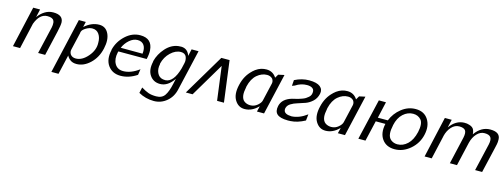

<svg xmlns="http://www.w3.org/2000/svg" viewBox="-16 -1219 5595 2136"><g transform="rotate(15 2781.0 -151.0)"><path d="M75 0 182 -472H261L240 -379Q271 -423 315.5 -451Q360 -479 413 -479Q524 -479 529 -396Q530 -362 512 -284L446 1H365L438 -313Q442 -333 442 -341Q445 -372 435 -391Q421 -422 361 -422Q271 -422 225 -298L157 0Z M562 166 708 -470H788L774 -408Q854 -479 943 -479Q1017 -479 1050.5 -410.5Q1084 -342 1060 -237Q1036 -129 963.5 -60Q891 9 808 9Q763 9 735.5 -12Q708 -33 696 -59L644 166ZM762 -351Q762 -350 760.5 -346Q759 -342 759 -340V-337V-334L712 -132Q705 -103 722 -76Q743 -48 784 -48Q857 -48 921.5 -123Q986 -198 982 -282Q983 -340 956 -379.5Q929 -419 879 -419Q844 -419 806.5 -396.5Q769 -374 762 -351Z M1145 -240V-247Q1169 -344 1245 -414Q1321 -484 1414 -484Q1551 -484 1560 -350Q1563 -306 1549 -247H1223Q1222 -245 1221 -240Q1220 -235 1219 -233Q1202 -155 1232.5 -102Q1263 -49 1330 -49Q1418 -49 1512 -119L1502 -52Q1410 9 1315 9Q1220 9 1170 -60Q1120 -129 1145 -240ZM1238 -293 1489 -292Q1497 -354 1473 -389.5Q1449 -425 1398 -425Q1350 -425 1305.5 -386.5Q1261 -348 1238 -293Z M1626 -237Q1625 -238 1625 -242Q1647 -328 1709 -397Q1771 -466 1852 -477Q1865 -479 1888 -479Q1961 -476 1986 -400L2004 -480H2084L1976 -13Q1957 76 1892.5 130Q1828 184 1745 184Q1650 184 1568 138L1583 72Q1632 102 1668 114.5Q1704 127 1757 127Q1824 127 1855.5 80.5Q1887 34 1907 -60L1920 -118Q1852 -17 1763 -17Q1686 -17 1644.5 -77.5Q1603 -138 1626 -237ZM1706 -236Q1706 -234 1706.5 -232.5Q1707 -231 1707 -230Q1694 -174 1715 -128.5Q1736 -83 1783 -75Q1801 -73 1811 -73Q1904 -78 1952 -247L1967 -312Q1975 -347 1962 -383Q1946 -421 1898 -421Q1837 -421 1781 -368Q1725 -315 1706 -236Z M2505 0H2426L2375 -389L2144 0H2066L2348 -474H2443Z M2617 -236Q2642 -346 2717 -415H2716Q2773 -469 2838 -478Q2848 -480 2870 -480Q2943 -479 2983 -416L3007 -457L3076 -472L2967 0H2885L2894 -37Q2896 -42 2897 -49L2900 -65Q2829 9 2743 9Q2671 9 2630.5 -57.5Q2590 -124 2617 -236ZM2700 -239Q2699 -235 2699 -230Q2687 -173 2691 -136Q2697 -89 2726 -68.5Q2755 -48 2794 -48Q2840 -48 2875.5 -78Q2911 -108 2917 -137L2965 -344Q2971 -372 2953 -398Q2929 -423 2890 -423Q2829 -423 2775.5 -377.5Q2722 -332 2700 -239Z M3446 -118 3438 -45Q3352 2 3272 6Q3262 7 3242 7Q3152 6 3117.5 -25.5Q3083 -57 3097 -121Q3116 -206 3224 -238Q3230 -240 3255 -245.5Q3280 -251 3294.5 -255.5Q3309 -260 3333.5 -268.5Q3358 -277 3373 -286.5Q3388 -296 3403.5 -309.5Q3419 -323 3425.5 -341Q3432 -359 3430 -380Q3428 -403 3406.5 -416Q3385 -429 3348 -429Q3278 -429 3217 -388Q3207 -385 3187 -377L3192 -444Q3275 -486 3358 -486Q3447 -486 3485.5 -454.5Q3524 -423 3512 -371Q3500 -318 3464 -284Q3428 -250 3384.5 -234Q3341 -218 3298 -205.5Q3255 -193 3222 -172.5Q3189 -152 3181 -119Q3178 -108 3180 -97Q3185 -50 3270 -48Q3358 -52 3446 -118Z M3549 -236Q3574 -346 3649 -415H3648Q3705 -469 3770 -478Q3780 -480 3802 -480Q3875 -479 3915 -416L3939 -457L4008 -472L3899 0H3817L3826 -37Q3828 -42 3829 -49L3832 -65Q3761 9 3675 9Q3603 9 3562.5 -57.5Q3522 -124 3549 -236ZM3632 -239Q3631 -235 3631 -230Q3619 -173 3623 -136Q3629 -89 3658 -68.5Q3687 -48 3726 -48Q3772 -48 3807.5 -78Q3843 -108 3849 -137L3897 -344Q3903 -372 3885 -398Q3861 -423 3822 -423Q3761 -423 3707.5 -377.5Q3654 -332 3632 -239Z M4053 0 4163 -471H4245L4202 -282H4317Q4351 -368 4424.5 -426Q4498 -484 4586 -484Q4684 -484 4730.5 -411Q4777 -338 4753 -233Q4730 -130 4649 -60.5Q4568 9 4471 9Q4374 9 4325.5 -59.5Q4277 -128 4301 -237H4190L4135 0ZM4387 -245V-242Q4375 -189 4378 -150Q4382 -100 4413.5 -76Q4445 -52 4487 -52Q4551 -52 4602.5 -100.5Q4654 -149 4676 -244Q4698 -345 4664 -386Q4629 -426 4572 -426Q4509 -426 4457.5 -379.5Q4406 -333 4387 -245Z M4816 0 4923 -472H5002L4981 -379Q5049 -474 5145 -477Q5179 -478 5204 -469Q5226 -463 5240.5 -451.5Q5255 -440 5261 -423.5Q5267 -407 5268 -399Q5269 -391 5270 -377Q5342 -479 5446 -479Q5559 -479 5562 -397Q5563 -382 5561.5 -366Q5560 -350 5558 -340.5Q5556 -331 5551 -309Q5546 -287 5544 -278L5479 1H5398L5471 -313Q5484 -371 5466 -397Q5448 -423 5395 -423Q5345 -423 5306.5 -381Q5268 -339 5252 -274L5189 0H5107L5179 -313Q5192 -372 5174.5 -397.5Q5157 -423 5103 -423Q5053 -423 5014.5 -381Q4976 -339 4960 -274Q4959 -271 4959 -267L4898 0Z"/></g></svg>

Font: Coval
Style: Light Italic
Weight: 300
Foundry: Context Ltd
Version: Version 001.000